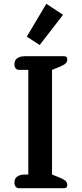

<svg xmlns="http://www.w3.org/2000/svg" viewBox="-20 -991 430 1011"><path d="M312 -913 189 -754 121 -798 224 -971ZM81 0Q69 0 62.5 -8Q56 -16 56 -30Q56 -51 71 -61.5Q86 -72 112 -72H129V-623H81Q69 -623 62.5 -631Q56 -639 56 -653Q56 -674 71 -684.5Q86 -695 111 -695H317Q327 -695 330.5 -690.5Q334 -686 334 -678Q334 -665 325.5 -657Q317 -649 296 -640L254 -623V-72L296 -55Q317 -46 325.5 -38Q334 -30 334 -17Q334 -9 330.5 -4.5Q327 0 317 0Z"/></svg>

Font: Maitree Semibold
Style: Regular
Weight: 600
Designer: CadsonDemak Team
Foundry: CadsonDemak
Version: Version 1.010